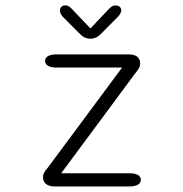

<svg xmlns="http://www.w3.org/2000/svg" viewBox="-20 -672 659 692"><path d="M349 -555 405 -611.5C413 -620 417 -628 417 -635C417 -645.5 408.5 -652.5 396.5 -652.5C385 -652.5 378.5 -646 367.5 -634.5L306 -569.5L244 -634.5C233 -646.5 227 -652.5 215.5 -652.5C203.5 -652.5 196 -645 196 -634C196 -627.5 199 -619.5 206.5 -611.5L262.5 -555C277.5 -539.5 289 -532.5 305.5 -532.5C322.5 -532.5 334.5 -539.5 349 -555ZM135 -32.5C135 -13.5 149.5 0 176.5 0H446C473 0 487.5 -9 487.5 -24C487.5 -39.5 473 -47.5 446 -47.5H200.5L466.5 -406.5C479.5 -422.5 485 -430 485 -443.5C485 -465 470.5 -476 443.5 -476H184C157 -476 142.5 -467.5 142.5 -452.5C142.5 -437.5 157 -428.5 184 -428.5H420L154 -70C140.5 -54 135 -46 135 -32.5Z"/></svg>

Font: RTM Light Light
Style: Regular
Weight: 300
Designer: after Tyler Finck
Foundry: An Endless Supply
Version: Version 1.000;Glyphs 3.2.1 (3258)